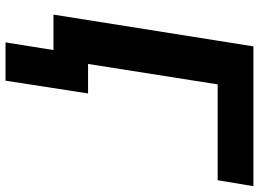

<svg xmlns="http://www.w3.org/2000/svg" viewBox="-138 -606 914 677"><g transform="rotate(90 318.5 -268.0)"><path d="M32 0 144 -705H637L616 -579H278L206 -122H310L265 169H130L157 0Z"/></g></svg>

Font: Winston
Style: Bold Italic
Weight: 700
Italic angle: -9°
Designer: Original fonts by Vernon Adams / Changes by Cristiano Sobral
Foundry: Original fonts by Vernon Adams / Changes by Cristiano Sobral
Version: Version 2.503;July 17, 2020;FontCreator 13.0.0.2655 64-bit